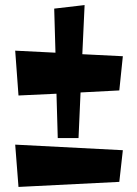

<svg xmlns="http://www.w3.org/2000/svg" viewBox="-20 -620 540 758"><path d="M305 -406 314 -600 194 -586 199 -412 40 -420 53 -243 203 -250 208 -75H290L298 -255L451 -263L465 -398ZM40 -49 53 118 451 98 465 -27Z"/></svg>

Font: Peralta
Style: Regular
Weight: 400
Designer: Astigmatic (AOETI)
Foundry: Astigmatic (AOETI)
Version: Version 1.000